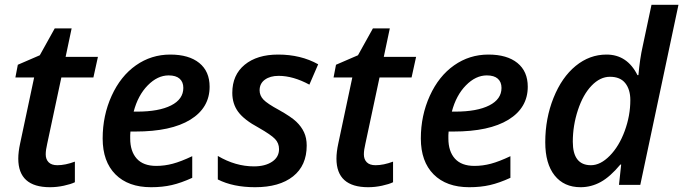

<svg xmlns="http://www.w3.org/2000/svg" viewBox="-20 -780 2882 810"><path d="M222.2 -83Q255.4 -83 295.9 -98.1V-11.2Q278.8 -2.9 249.5 3.4Q220.2 9.8 190.9 9.8Q57.1 9.8 57.1 -110.8Q57.1 -138.7 64.9 -174.8L124 -453.1H44.9L55.2 -506.8L147.9 -546.9L210.9 -660.2H282.2L256.8 -540H393.1L374 -453.1H238.8L179.2 -173.8Q172.9 -147 172.9 -128.9Q172.9 -107.9 185.1 -95.5Q197.3 -83 222.2 -83Z M691.4 -461.9Q644.5 -461.9 603.3 -419.9Q562 -377.9 543.9 -309.1H558.1Q649.9 -309.1 701.7 -335.2Q753.4 -361.3 753.4 -409.2Q753.4 -434.1 737.8 -448Q722.2 -461.9 691.4 -461.9ZM617.2 9.8Q521 9.8 467 -44.4Q413.1 -98.6 413.1 -195.8Q413.1 -292.5 450.9 -375.7Q488.8 -459 553.5 -504.4Q618.2 -549.8 698.2 -549.8Q776.9 -549.8 820.6 -514.4Q864.3 -479 864.3 -414.1Q864.3 -325.2 783 -275.1Q701.7 -225.1 551.3 -225.1H530.3L529.3 -210V-195.8Q529.3 -141.6 556.9 -110.8Q584.5 -80.1 639.2 -80.1Q674.3 -80.1 709 -89.4Q743.7 -98.6 791 -121.1V-29.8Q744.1 -8.3 704.8 0.7Q665.5 9.8 617.2 9.8Z M1273.9 -166Q1273.9 -81.5 1216.3 -35.9Q1158.7 9.8 1056.2 9.8Q963.4 9.8 898.9 -22.9V-122.1Q973.6 -78.1 1051.3 -78.1Q1098.6 -78.1 1127.9 -97.7Q1157.2 -117.2 1157.2 -150.9Q1157.2 -175.8 1140.4 -193.6Q1123.5 -211.4 1071.3 -241.2Q1010.3 -273.9 985.1 -307.9Q960 -341.8 960 -388.2Q960 -463.9 1012.2 -506.8Q1064.5 -549.8 1153.3 -549.8Q1249 -549.8 1322.3 -508.8L1285.2 -422.9Q1216.8 -460 1155.3 -460Q1119.6 -460 1097.4 -443.8Q1075.2 -427.7 1075.2 -398.9Q1075.2 -377 1091.3 -359.9Q1107.4 -342.8 1157.2 -315.9Q1208.5 -287.1 1230 -266.6Q1251.5 -246.1 1262.7 -221.9Q1273.9 -197.8 1273.9 -166Z M1564.5 -83Q1597.7 -83 1638.2 -98.1V-11.2Q1621.1 -2.9 1591.8 3.4Q1562.5 9.8 1533.2 9.8Q1399.4 9.8 1399.4 -110.8Q1399.4 -138.7 1407.2 -174.8L1466.3 -453.1H1387.2L1397.5 -506.8L1490.2 -546.9L1553.2 -660.2H1624.5L1599.1 -540H1735.4L1716.3 -453.1H1581.1L1521.5 -173.8Q1515.1 -147 1515.1 -128.9Q1515.1 -107.9 1527.3 -95.5Q1539.6 -83 1564.5 -83Z M2033.7 -461.9Q1986.8 -461.9 1945.6 -419.9Q1904.3 -377.9 1886.2 -309.1H1900.4Q1992.2 -309.1 2043.9 -335.2Q2095.7 -361.3 2095.7 -409.2Q2095.7 -434.1 2080.1 -448Q2064.5 -461.9 2033.7 -461.9ZM1959.5 9.8Q1863.3 9.8 1809.3 -44.4Q1755.4 -98.6 1755.4 -195.8Q1755.4 -292.5 1793.2 -375.7Q1831.1 -459 1895.8 -504.4Q1960.4 -549.8 2040.5 -549.8Q2119.1 -549.8 2162.8 -514.4Q2206.5 -479 2206.5 -414.1Q2206.5 -325.2 2125.2 -275.1Q2043.9 -225.1 1893.6 -225.1H1872.6L1871.6 -210V-195.8Q1871.6 -141.6 1899.2 -110.8Q1926.8 -80.1 1981.4 -80.1Q2016.6 -80.1 2051.3 -89.4Q2085.9 -98.6 2133.3 -121.1V-29.8Q2086.4 -8.3 2047.1 0.7Q2007.8 9.8 1959.5 9.8Z M2538.6 -549.8Q2626 -549.8 2669.4 -462.9H2673.3Q2679.7 -534.2 2691.4 -585L2728.5 -759.8H2842.3L2681.2 0H2591.3L2600.6 -85.9H2597.2Q2554.2 -34.2 2514.2 -12.2Q2474.1 9.8 2429.2 9.8Q2359.4 9.8 2319.8 -39.8Q2280.3 -89.4 2280.3 -180.2Q2280.3 -280.3 2315.2 -367.2Q2350.1 -454.1 2408.7 -502Q2467.3 -549.8 2538.6 -549.8ZM2473.1 -83Q2513.2 -83 2552.5 -123Q2591.8 -163.1 2615.5 -227.5Q2639.2 -292 2639.2 -357.9Q2639.2 -402.3 2617.9 -429.2Q2596.7 -456.1 2553.2 -456.1Q2511.7 -456.1 2475.6 -418.5Q2439.5 -380.9 2418 -315.4Q2396.5 -250 2396.5 -182.1Q2396.5 -83 2473.1 -83Z"/></svg>

Font: TypoPRO Open Sans
Style: Italic
Weight: 600
Italic angle: -12°
Foundry: Ascender Corporation
Version: Version 1.10